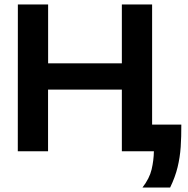

<svg xmlns="http://www.w3.org/2000/svg" viewBox="-20 -680 847 863"><path d="M196.3 -395.3H527.7V-660H663.7V-120H795Q795.3 -66 792.2 -19.5Q789 27 778.3 71.2Q767.7 115.3 744.7 163H620.3Q652 122 661.5 81.5Q671 41 671.7 0H527.7V-277.3H196V0H60L60.3 -660H196.3Z"/></svg>

Font: Nata Sans
Style: Regular
Weight: 400
Designer: Daniel Uzquiano Cruz
Version: Version 1.001